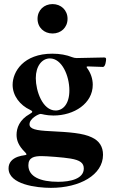

<svg xmlns="http://www.w3.org/2000/svg" viewBox="-20 -707 552 936"><path d="M228.3 208.8C369.3 208.8 482.2 145.6 482.2 47.6C482.2 8.5 464.5 -20.2 427.6 -37.3C384.6 -58.2 318.2 -62.9 226.2 -67.5C154.1 -70.7 123.9 -78.1 123.9 -101.2C123.9 -129.3 168 -151.3 177.6 -151.6C183.6 -152 203.5 -143.8 240.4 -143.8C342 -143.8 432.2 -203.1 432.2 -293.7C432.2 -322.4 422.6 -350.9 405.2 -374.6C400.2 -381 401.3 -383.2 409.4 -383.2C449.6 -382.1 475.1 -380.7 481.9 -380.7C494 -380.7 497.2 -411.6 497.2 -418.3C497.2 -424 495 -426.8 487.2 -426.8C481.2 -426.8 461.3 -426.5 353.3 -424C345.2 -424.4 339.5 -425.4 331.7 -428.3C304.3 -439.3 272 -445.3 235.1 -445.3C94.8 -445.3 41.5 -357.6 41.5 -293.3C41.5 -240.8 77.1 -194.2 127.1 -171.2C134.2 -168 137.1 -165.1 137.1 -162.3C137.1 -159.1 133.2 -156.2 125.4 -151.6C74.2 -122.9 60.7 -82.4 60.7 -49.7C60.7 -23.8 69.6 3.2 102.3 35.2C104.8 37.6 109 42.6 109 45.5C109 51.1 90.6 48.7 66.8 57.2C39.4 67.1 21.7 85.6 21.7 113.6C21.7 192.8 159.4 208.8 228.3 208.8ZM118.3 98.7C118.3 60.4 146.7 54 182.5 54C205.6 54 289.8 60 324.6 66.1C370 73.9 388.5 87.4 388.5 114.3C388.5 165.1 322.4 179.3 263.8 179.3C175.8 179.3 118.3 153.8 118.3 98.7ZM154.5 -326C154.5 -384.9 184.7 -422.2 223.4 -422.2C281.6 -422.2 318.2 -338.1 318.2 -266C318.2 -201 287.6 -168.3 251.1 -168.3C187.5 -168.3 154.5 -263.5 154.5 -326ZM163 -615.4C163 -572.8 195 -543.7 236.2 -543.7C277.3 -543.7 309.3 -572.8 309.3 -615.4C309.3 -657.7 277.3 -687.1 236.2 -687.1C195 -687.1 163 -657.7 163 -615.4Z"/></svg>

Font: Margiela Serif Semibold
Style: Regular
Weight: 600
Designer: Andreas Faust, Stefan Endress
Version: Version 1.002;FEAKit 1.0